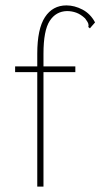

<svg xmlns="http://www.w3.org/2000/svg" viewBox="-20 -691 390 711"><path d="M118 -424H36V-445H118V-492Q118 -584 146.5 -627.5Q175 -671 226 -671Q256 -671 285.5 -655.5Q315 -640 332 -608L318 -592L313 -586L307 -591Q309 -596 307 -603Q305 -610 295 -623Q279 -638 262.5 -644Q246 -650 228 -650Q187 -649 164 -613.5Q141 -578 141 -492V-445H259V-424H141V0H118Z"/></svg>

Font: Inconsolata ExtraCondensed ExtraLight
Style: Regular
Weight: 200
Width: 2
Monospace: yes
Designer: Raph Levien, Cyreal, Brenton Simpson
Foundry: Raph Levien, Cyreal, Google
Version: Version 3.001; ttfautohint (v1.8.2.53-6de2)